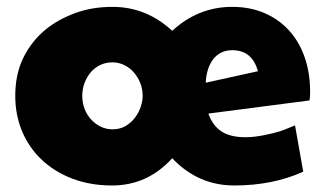

<svg xmlns="http://www.w3.org/2000/svg" viewBox="-20 -536 965 571"><path d="M710 -127.9Q724.1 -127.9 738 -129.6Q752 -131.3 766.6 -134.3Q783.2 -137.7 793 -140.1Q802.7 -142.6 811.5 -145.3Q820.3 -147.9 830.3 -152.1Q840.3 -156.2 857.4 -163.1L881.8 -25.4Q791 15.6 676.8 15.6Q568.8 15.6 492.2 -65.4Q418.5 15.6 313.5 15.6Q249 15.6 196 -4.4Q143.1 -24.4 105 -60.1Q66.9 -95.7 46.1 -144.5Q25.4 -193.4 25.4 -251Q25.4 -315.9 49.8 -365Q74.2 -414.1 115.7 -448.2Q151.4 -477.5 202.1 -496.6Q252.9 -515.6 314.5 -515.6Q415 -515.6 492.2 -444.3Q569.3 -515.6 670.9 -515.6Q722.7 -515.6 765.4 -497.6Q808.1 -479.5 838.6 -446.5Q869.1 -413.6 885.7 -366.7Q902.3 -319.8 902.3 -262.7Q902.3 -255.9 901.9 -249.5Q901.4 -243.2 900.4 -237.3L599.6 -198.2Q612.3 -162.6 638.4 -145.3Q664.6 -127.9 710 -127.9ZM314.5 -151.4Q336.9 -151.4 353.8 -161.4Q370.6 -171.4 381.8 -186.5Q393.1 -201.7 398.7 -219Q404.3 -236.3 404.3 -251Q404.3 -271.5 397 -289.6Q389.6 -307.6 377.4 -321.3Q365.2 -335 348.9 -342.8Q332.5 -350.6 314.5 -350.6Q294.4 -350.6 277.8 -342.5Q261.2 -334.5 249.5 -320.6Q237.8 -306.6 231.2 -288.6Q224.6 -270.5 224.6 -251Q224.6 -230 231.7 -211.9Q238.8 -193.8 251.2 -180.4Q263.7 -167 279.8 -159.2Q295.9 -151.4 314.5 -151.4ZM747.1 -324.2Q730 -386.7 670.9 -386.7Q651.9 -386.7 637.5 -379.4Q623 -372.1 613.3 -358.9Q603.5 -345.7 598.1 -328.1Q592.8 -310.5 591.8 -290Z"/></svg>

Font: Paytone One
Style: Regular
Weight: 400
Designer: vernon adams
Foundry: vernon adams
Version: 1.000